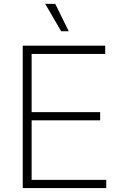

<svg xmlns="http://www.w3.org/2000/svg" viewBox="-20 -961 622 981"><path d="M96.2 0V-727.5H517.6V-685.5H141.6V-388.2H491.7V-346.2H141.6V-42H522.9V0ZM292.5 -801.3 210.9 -941.4H262.2L331.1 -801.3Z"/></svg>

Font: Inter 20pt ExtraLight
Style: Regular
Weight: 250
Version: Version 4.001;git-66647c0bb